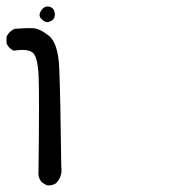

<svg xmlns="http://www.w3.org/2000/svg" viewBox="-23 -460 543 592"><path d="M121.1 111.3 106.4 102.5Q93.8 88.9 95.7 68.4Q98.6 -158.2 96.2 -221.7Q93.8 -285.2 77.6 -297.9Q61.5 -310.5 19.5 -303.7Q3.9 -310.5 -2.9 -326.2V-346.7Q3.9 -362.3 21.5 -371.1Q58.6 -374 79.1 -373Q99.6 -372.1 127.9 -349.6Q156.2 -327.1 159.7 -249.5Q163.1 -171.9 166 55.7Q169.9 84 150.4 104.5Q138.7 113.3 121.1 111.3ZM124 -391.6Q114.3 -391.6 104 -402.3Q93.8 -413.1 104.5 -428.2Q115.2 -443.4 130.4 -439Q145.5 -434.6 146 -415.5Q146.5 -396.5 124 -391.6Z"/></svg>

Font: NaikaiFont
Style: Regular
Weight: 400
Version: Version 1.67